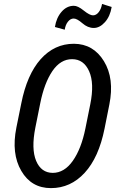

<svg xmlns="http://www.w3.org/2000/svg" viewBox="-20 -943 586 973"><path d="M345.7 -643.1Q287.1 -643.6 245.6 -583Q204.6 -522.5 184.1 -420.4L159.2 -296.4Q137.7 -188.5 163.1 -127.9Q188.5 -67.4 247.1 -66.9Q305.7 -66.9 348.6 -127.4Q391.6 -188 412.6 -291L437.5 -414.6Q459 -521 431.6 -582Q404.3 -643.1 345.7 -643.1ZM87.9 -77.1Q36.6 -164.6 63 -296.4L87.9 -419.4Q116.7 -564.9 186 -643.1Q255.9 -721.2 354.5 -721.2Q453.1 -720.7 506.8 -632.8Q560.5 -544.9 534.2 -413.6L509.8 -291Q480.5 -145 409.2 -67.4Q337.9 10.3 238.3 10.3Q138.7 10.3 87.9 -77.1ZM308.1 -792.5 258.3 -806.2Q265.6 -853 292 -883.3Q318.4 -913.6 354 -913.6Q374 -914.1 404.3 -889.6Q434.6 -865.2 451.2 -865.2Q467.8 -865.2 480.5 -881.8Q493.2 -898.4 497.1 -922.9L545.9 -907.7Q538.1 -859.9 511.7 -830.6Q485.4 -801.3 455.1 -801.3Q424.8 -801.3 397.5 -825.2Q370.1 -849.1 353.5 -849.1Q336.9 -849.1 324.2 -833Q311.5 -816.9 308.1 -792.5Z"/></svg>

Font: RobotoCondensed-Italic
Style: Italic
Weight: 400
Designer: Google
Version: Version 1.200311; 2013